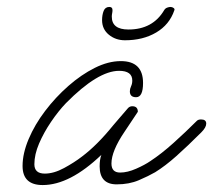

<svg xmlns="http://www.w3.org/2000/svg" viewBox="-20 -523 614 553"><path d="M103 10Q45 10 45 -45Q45 -81 62.5 -122.5Q80 -164 110 -203.5Q140 -243 177 -275.5Q214 -308 253 -327.5Q292 -347 328 -347Q392 -347 392 -284Q392 -243 372 -243Q354 -243 354 -260Q354 -267 357.5 -274.5Q361 -282 361 -291Q361 -319 323 -319Q262 -319 170 -226Q148 -203 127 -172Q106 -141 92.5 -109.5Q79 -78 79 -50Q79 -23 109 -23Q135 -23 164.5 -39Q194 -55 216 -72Q260 -105 306 -162Q313 -170 324 -183Q335 -196 349 -212Q354 -217 361 -217Q377 -217 377 -201L339 -144Q301 -88 301 -52Q301 -26 326 -26Q347 -26 372 -37Q397 -48 413 -59Q445 -80 480 -111.5Q515 -143 547 -175Q551 -179 559 -179Q574 -179 574 -167Q574 -156 560 -142Q520 -102 488 -73.5Q456 -45 427 -27Q408 -16 380 -4Q352 8 316 8Q267 8 267 -44Q267 -64 272 -77Q181 10 103 10ZM340 -407Q313 -407 293.5 -423Q274 -439 274 -465Q274 -480 278.5 -491.5Q283 -503 295 -503Q304 -503 304 -494Q304 -489 303 -484.5Q302 -480 302 -475Q302 -438 350 -438Q420 -438 453 -494Q456 -499 461.5 -501Q467 -503 471 -503Q476 -503 480 -500Q484 -497 482 -493Q468 -452 430 -429.5Q392 -407 340 -407Z"/></svg>

Font: Oooh Baby
Style: Regular
Weight: 400
Designer: Robert E. Leuschke
Foundry: Robert E. Leuschke
Version: Version 1.011; ttfautohint (v1.8.3)